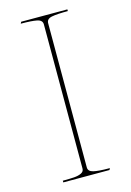

<svg xmlns="http://www.w3.org/2000/svg" viewBox="-115 -808 591 867"><g transform="rotate(-15 180.0 -375.0)"><path d="M170 -38V-712Q170 -732 145 -737Q120 -742 70 -742L74 -750H290V-742Q239 -742 214.5 -737Q190 -732 190 -712V-38Q190 -19 214 -13.5Q238 -8 285 -8H290L286 0H70V-8Q103 -8 123 -9.5Q143 -11 156.5 -17.5Q170 -24 170 -38Z"/></g></svg>

Font: TMT Limkin
Style: Regular
Weight: 400
Designer: Gabriel Drozdov
Version: Version 1.000;Glyphs 3.1.2 (3151)